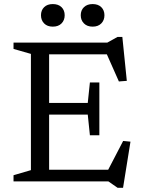

<svg xmlns="http://www.w3.org/2000/svg" viewBox="-20 -892 700 944"><path d="M468.5 -486.5V-357V-227H422L411.5 -328.5H167.5V-386H411.5L422 -486.5ZM603.5 -494.5 564.5 -491.5 496 -646 527.5 -625H167.5V-682.5H507.5L558 -710.5H581.5ZM500 -34.5 585.5 -199 621.5 -195.5 585 31.5H558.5L513 0H167.5V-57.5H526.5ZM46.5 0V-30.5L132 -55.5V-627L46.5 -651.5V-682.5H221.5V0ZM239.5 -761Q212.5 -761 197 -776.8Q181.5 -792.5 181.5 -817Q181.5 -841.5 197 -856.8Q212.5 -872 239.5 -872Q267 -872 282.5 -856.8Q298 -841.5 298 -817Q298 -792.5 282.5 -776.8Q267 -761 239.5 -761ZM435.5 -761Q408.5 -761 392.8 -776.8Q377 -792.5 377 -817Q377 -841.5 392.8 -856.8Q408.5 -872 435.5 -872Q462.5 -872 478 -856.8Q493.5 -841.5 493.5 -817Q493.5 -792.5 478 -776.8Q462.5 -761 435.5 -761Z"/></svg>

Font: Newsreader
Style: Regular
Weight: 400
Designer: Hugues Gentile
Foundry: Production Type
Version: Version 1.003